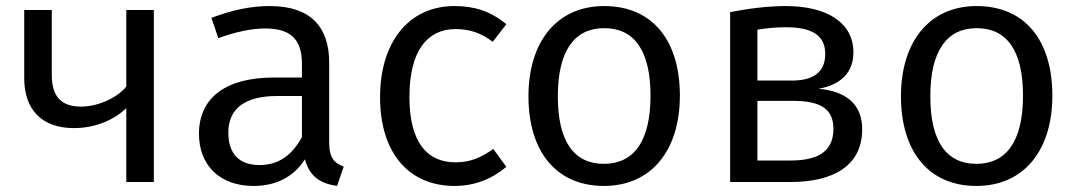

<svg xmlns="http://www.w3.org/2000/svg" viewBox="-20 -601 3558 634"><path d="M397 -568V-315C364 -275 300 -249 248 -249C184 -249 151 -280 151 -354V-568H60V-343C60 -239 118 -178 224 -178C293 -178 356 -204 397 -244V0H488V-568Z M1067 -131V-394C1067 -512 1006 -581 871 -581C808 -581 747 -568 678 -542L701 -475C759 -496 811 -507 855 -507C937 -507 977 -474 977 -390V-345H884C728 -345 637 -280 637 -159C637 -57 704 13 817 13C888 13 948 -14 987 -75C1002 -18 1038 5 1093 13L1115 -51C1085 -62 1067 -78 1067 -131ZM837 -56C769 -56 734 -94 734 -163C734 -244 790 -284 896 -284H977V-148C943 -87 899 -56 837 -56Z M1481 -581C1329 -581 1235 -461 1235 -280C1235 -96 1330 13 1481 13C1546 13 1603 -9 1652 -50L1609 -109C1567 -80 1533 -65 1484 -65C1391 -65 1332 -130 1332 -281C1332 -433 1391 -505 1484 -505C1533 -505 1570 -491 1607 -463L1652 -521C1600 -564 1547 -581 1481 -581Z M1975 -581C1817 -581 1725 -461 1725 -283C1725 -103 1815 13 1974 13C2133 13 2225 -107 2225 -285C2225 -467 2135 -581 1975 -581ZM1975 -508C2074 -508 2128 -435 2128 -285C2128 -133 2072 -60 1974 -60C1876 -60 1822 -133 1822 -283C1822 -435 1878 -508 1975 -508Z M2683 -308C2758 -321 2798 -363 2798 -428C2798 -527 2710 -581 2574 -581C2513 -581 2448 -572 2391 -561V0H2590C2728 0 2827 -51 2827 -174C2827 -254 2778 -299 2683 -308ZM2575 -511C2662 -511 2705 -484 2705 -423C2705 -359 2661 -335 2595 -335H2481V-503C2512 -508 2540 -511 2575 -511ZM2590 -71H2481V-268H2597C2694 -268 2732 -239 2732 -175C2732 -93 2669 -71 2590 -71Z M3205 -581C3047 -581 2955 -461 2955 -283C2955 -103 3045 13 3204 13C3363 13 3455 -107 3455 -285C3455 -467 3365 -581 3205 -581ZM3205 -508C3304 -508 3358 -435 3358 -285C3358 -133 3302 -60 3204 -60C3106 -60 3052 -133 3052 -283C3052 -435 3108 -508 3205 -508Z"/></svg>

Font: Glow Sans SC Normal Book
Style: Regular
Weight: 500
Designer: Ryoko NISHIZUKA (kana, bopomofo & ideographs); Paul D. Hunt (Latin, Greek & Cyrillic); Sandoll Communications, Soo-young
Version: Version 0.93